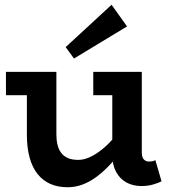

<svg xmlns="http://www.w3.org/2000/svg" viewBox="-20 -773 716 807"><path d="M264 14Q223 14 191.5 0Q160 -14 138 -41.5Q116 -69 104.5 -110.5Q93 -152 93 -207V-471H217V-208Q217 -185 221.5 -165.5Q226 -146 236.5 -131.5Q247 -117 264.5 -109Q282 -101 309 -101Q332 -101 356.5 -112Q381 -123 406.5 -143Q432 -163 458 -193Q484 -223 511 -260V-163Q478 -120 448 -87Q418 -54 388 -31.5Q358 -9 327.5 2.5Q297 14 264 14ZM5 -373V-471H195V-373ZM575 9Q539 9 511.5 -6Q484 -21 468 -50.5Q452 -80 452 -122V-471H576V-133Q576 -112 584.5 -103Q593 -94 605 -94Q615 -94 621.5 -95.5Q628 -97 633 -100L659 -11Q646 -4 623.5 2.5Q601 9 575 9ZM372 -373V-471H560V-373ZM291 -527 256 -575 449 -753 514 -662Z"/></svg>

Font: BioRhyme ExtraBold
Style: Bold
Weight: 700
Version: Version 1.600;gftools[0.9.33]